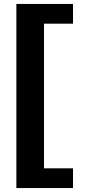

<svg xmlns="http://www.w3.org/2000/svg" viewBox="-20 -731 440 973"><path d="M63 222V-711H203V222ZM63 222V122H350V222ZM63 -611V-711H350V-611Z"/></svg>

Font: Ysabeau Office Black
Style: Regular
Weight: 900
Designer: Christian Thalmann (Catharsis Fonts)
Version: Version 2.001;gftools[0.9.30]; featfreeze: tnum,lnum,ss02